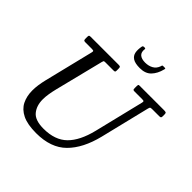

<svg xmlns="http://www.w3.org/2000/svg" viewBox="-247 -1165 1376 1376"><g transform="rotate(45 441.0 -477.0)"><path d="M298 -678 206 -310Q198 -278 193 -247.5Q188 -217 188 -190Q188 -126.5 221.5 -85.8Q255 -45 341 -45Q456.5 -45 520.5 -108Q584.5 -171 616 -300L707.5 -675Q710.5 -687 708.2 -691Q706 -695 689.5 -695H612.5Q601.5 -695 599.2 -699Q597 -703 597 -714V-735Q597 -742.5 598.5 -746.2Q600 -750 607.5 -750H857.5Q871 -750 876.5 -747.2Q882 -744.5 882 -730V-712Q882 -701 878 -698Q874 -695 863.5 -695H794.5Q777.5 -695 774.2 -691.8Q771 -688.5 767.5 -675L676 -300Q638.5 -148 556.5 -66.5Q474.5 15 326 15Q237.5 15 186 -10.2Q134.5 -35.5 112.2 -80Q90 -124.5 90 -182Q90 -210 94.2 -239.5Q98.5 -269 106 -300L197.5 -673Q201 -686 199 -690.5Q197 -695 180.5 -695H115.5Q103 -695 100 -699.2Q97 -703.5 97 -715V-734Q97 -745 100.8 -747.5Q104.5 -750 115.5 -750H397.5Q410.5 -750 413.8 -746.2Q417 -742.5 417 -729V-710Q417 -701 414 -698Q411 -695 401.5 -695H317.5Q304.5 -695 302.5 -691.5Q300.5 -688 298 -678ZM521.5 -840Q473.5 -840 450 -855Q426.5 -870 421.2 -896.8Q416 -923.5 423 -959.5Q425 -969 436.5 -969H443.5Q452 -969 451 -961Q446.5 -927.5 465.2 -911.2Q484 -895 520.5 -895Q555 -895 581 -909.5Q607 -924 618 -954.5Q620.5 -961.5 621.2 -965.2Q622 -969 631 -969H644.5Q652.5 -969 653.2 -966.8Q654 -964.5 652 -957Q639 -904.5 608.2 -872.2Q577.5 -840 521.5 -840Z"/></g></svg>

Font: Besley
Style: Italic
Weight: 400
Italic angle: -13°
Designer: Owen Earl
Foundry: indestructible type*
Version: Version 4.000; ttfautohint (v1.8.4.7-5d5b)